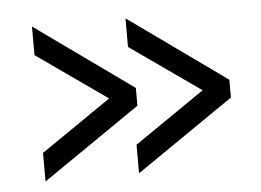

<svg xmlns="http://www.w3.org/2000/svg" viewBox="-38 -508 672 495"><g transform="rotate(-5 298.0 -260.5)"><path d="M556 -280 303 -461V-387L485 -259L303 -134V-60L556 -234ZM314 -280 61 -461V-387L243 -259L61 -134V-60L314 -234Z"/></g></svg>

Font: Raleway Med
Style: Regular
Weight: 500
Designer: Matt McInerney, Pablo Impallari, Rodrigo Fuenzalida
Foundry: Matt McInerney, Pablo Impallari, Rodrigo Fuenzalida
Version: Version 3.00 July 28, 2015